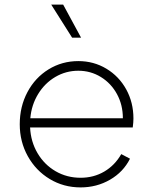

<svg xmlns="http://www.w3.org/2000/svg" viewBox="-20 -804 667 836"><path d="M66 -263Q66 -340 99.5 -403Q133 -466 191.5 -502Q250 -538 321 -538Q388 -538 443 -505Q498 -472 529.5 -415Q561 -358 561 -288Q561 -272 558 -249H111Q114 -187 143.5 -137Q173 -87 222 -58.5Q271 -30 331 -30Q388 -30 434 -57Q480 -84 508 -133L546 -113Q517 -55 459 -21.5Q401 12 331 12Q257 12 196.5 -24.5Q136 -61 101 -124Q66 -187 66 -263ZM515 -289Q515 -347 489.5 -394Q464 -441 419.5 -468.5Q375 -496 321 -496Q267 -496 221 -469Q175 -442 146 -394.5Q117 -347 112 -289ZM203 -784H255L333 -640H294Z"/></svg>

Font: Eudoxus Sans ExtraLight
Style: Regular
Weight: 200
Designer: Stijn de Vries
Foundry: tokotype
Version: Version 2.005